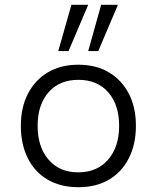

<svg xmlns="http://www.w3.org/2000/svg" viewBox="-20 -773 653 801"><path d="M307 8Q233 8 179 -23.5Q125 -55 96 -113Q67 -171 67 -248Q67 -325 96.5 -382Q126 -439 179.5 -471Q233 -503 307 -503Q381 -503 434.5 -471Q488 -439 517.5 -382Q547 -325 547 -248Q547 -171 517.5 -113Q488 -55 434.5 -23.5Q381 8 307 8ZM306 -54Q385 -54 431 -107Q477 -160 477 -248Q477 -336 431.5 -388Q386 -440 307 -440Q228 -440 182.5 -388Q137 -336 137 -248Q137 -160 182.5 -107Q228 -54 306 -54ZM348 -560 402 -753H472L390 -560ZM223 -560 278 -753H348L266 -560Z"/></svg>

Font: Nunito Sans 7pt Light
Style: Regular
Weight: 300
Designer: Vernon Adams
Foundry: Vernon Adams
Version: Version 3.101;gftools[0.9.27]